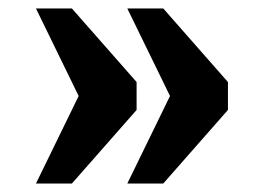

<svg xmlns="http://www.w3.org/2000/svg" viewBox="-20 -497 623 454"><path d="M281 -63H366L519 -237V-303L366 -477H281L382 -270ZM65 -63H150L303 -237V-303L150 -477H65L166 -270Z"/></svg>

Font: Noto Serif Malayalam Black
Style: Regular
Weight: 900
Designer: Indian type Foundry, Jelle Bosma, Monotype Design Team
Foundry: Monotype Imaging Inc.
Version: Version 2.104